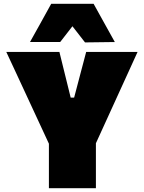

<svg xmlns="http://www.w3.org/2000/svg" viewBox="-20 -985 753 1005"><path d="M241 -222 103 -519.5Q80.5 -568 60 -612.2Q39.5 -656.5 13 -713H291Q299.5 -679 305.5 -654.2Q311.5 -629.5 317 -607.5Q322.5 -585.5 329 -559L350 -474H368L390 -557.5Q397.5 -585 403.2 -607.8Q409 -630.5 415.8 -655.2Q422.5 -680 431 -713H700Q678 -664.5 655.5 -615.2Q633 -566 612 -520L476 -222ZM236 0Q236 -55.5 236 -108.2Q236 -161 236 -229V-429H482V-229Q482 -161 482 -108.2Q482 -55.5 482 0ZM425 -763Q402.5 -792 379.5 -821.5Q356.5 -851 333 -881H385Q362 -851.5 339.5 -822.2Q317 -793 295 -765H137Q164.5 -814 192.2 -864Q220 -914 248 -965H470Q498 -914 526 -864Q554 -814 581 -765Z"/></svg>

Font: Commissioner Thin Black
Style: Regular
Weight: 900
Version: Version 1.000